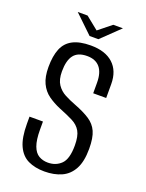

<svg xmlns="http://www.w3.org/2000/svg" viewBox="-137 -780 649 855"><g transform="rotate(20 187.0 -352.5)"><path d="M182.6 6.6Q137.9 6.6 105.3 -9Q72.7 -24.6 55.1 -62.3Q37.5 -100.1 37.5 -166.9V-200.3Q53.2 -200.3 69.4 -200.3Q85.6 -200.3 101.2 -200.3V-162.8Q101.2 -113 111.6 -85.3Q121.9 -57.6 140.7 -46.7Q159.4 -35.7 183.5 -35.7Q221.5 -35.7 246.3 -60.1Q271.1 -84.5 271.1 -148.4Q271.1 -192.5 257.9 -215.4Q244.7 -238.2 218 -251.8Q191.3 -265.3 152 -280.9Q120 -294.3 94.7 -312.5Q69.5 -330.7 55.3 -360.6Q41.1 -390.5 41.1 -437Q41.1 -489.3 55.1 -523.6Q69.1 -557.9 101.3 -574.7Q133.4 -591.6 186.3 -591.6Q255 -591.6 292.4 -557.5Q329.9 -523.4 329.9 -460.4V-395.1Q314.8 -395.1 299.5 -395.1Q284.2 -395.1 268.4 -395.1V-444.6Q268.4 -492.7 247.8 -517.2Q227.1 -541.8 186.9 -541.8Q143.3 -541.8 123.8 -516.4Q104.2 -491 104.2 -439.1Q104.2 -400.1 119.3 -377.7Q134.4 -355.2 158.4 -342.7Q182.3 -330.2 209 -320.1Q254.5 -302.7 282.3 -284.4Q310.2 -266.2 323.2 -237.2Q336.2 -208.2 336.2 -156Q336.2 -95.5 316.7 -59.9Q297.3 -24.3 262.8 -8.9Q228.4 6.6 182.6 6.6ZM166 -629.2 79.9 -711.8H126.4L186.9 -663.1L248.1 -712.2H294L207.7 -629.2Z"/></g></svg>

Font: Alumni Sans SC Thin
Style: Regular
Weight: 100
Designer: Robert E. Leuschke
Foundry: Robert E. Leuschke
Version: Version 1.018